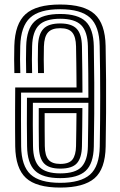

<svg xmlns="http://www.w3.org/2000/svg" viewBox="-20 -829 538 858"><path d="M249.2 9.2Q142.2 9.2 95.9 -33.8Q49.5 -76.8 48 -175Q47.5 -215.5 47.4 -252.2Q47.2 -289 47.4 -332.6Q47.5 -376.2 48 -438.2H322Q321.8 -468.8 321.6 -493.2Q321.5 -517.8 321 -547.1Q320.5 -576.5 319.8 -621.8Q319 -664.2 303.1 -683.6Q287.2 -703 249 -703Q211.2 -703 194.4 -683.9Q177.5 -664.8 176.2 -621.2Q175.5 -589.5 175.5 -563.2Q175.5 -537 176.5 -502.5H150Q149.2 -536.8 149.1 -563.5Q149 -590.2 149.8 -621.5Q151.2 -676.2 174.1 -700.2Q197 -724.2 249 -724.2Q300 -724.2 322.6 -700.5Q345.2 -676.8 346.2 -622Q347.2 -562.8 347.8 -515.4Q348.2 -468 348.5 -415.2H74.2Q73.8 -352.2 73.8 -294Q73.8 -235.8 74.5 -175.2Q75.8 -87.5 116.4 -49.8Q157 -12 249.2 -12Q340.2 -12 382.2 -48.8Q424.2 -85.5 425.8 -174.5Q427.8 -291.5 427.8 -401Q427.8 -510.5 425.5 -623.5Q424 -712.2 382.4 -750Q340.8 -787.8 249 -787.8Q155.8 -787.8 114.4 -749.5Q73 -711.2 70.5 -623.2Q69.5 -592.8 69.6 -563.8Q69.8 -534.8 70.8 -502.5H44.2Q43.2 -534.5 43.2 -562.6Q43.2 -590.8 44 -623.8Q46.8 -723 94.4 -765.9Q142 -808.8 249 -808.8Q355.8 -808.8 402.9 -765.9Q450 -723 452 -623.8Q453.5 -544 454 -471.5Q454.5 -399 454 -326.5Q453.5 -254 452.2 -174.2Q450.5 -73.5 402.1 -32.1Q353.8 9.2 249.2 9.2ZM249.2 -33Q170.5 -33 136.2 -66.4Q102 -99.8 101 -175.8Q100.2 -227 100.1 -277Q100 -327 100.5 -392.2H375Q375 -444.8 374.5 -500.2Q374 -555.8 372.8 -622.5Q371.2 -688.2 342.6 -716.8Q314 -745.2 249 -745.2Q183.5 -745.2 154.4 -716.8Q125.2 -688.2 123.5 -622.2Q122.5 -591.5 122.6 -563.2Q122.8 -535 123.5 -502.5H97Q96.2 -535.2 96.1 -563.9Q96 -592.5 97 -622.8Q99 -699.8 134.4 -733.1Q169.8 -766.5 249 -766.5Q328 -766.5 362.8 -733.2Q397.5 -700 399.2 -623Q400.8 -531.2 401.2 -459.4Q401.8 -387.5 401.1 -319.9Q400.5 -252.2 399.2 -173.8Q397.8 -98.2 362.9 -65.6Q328 -33 249.2 -33ZM249.2 -54.2Q317.8 -54.2 344.8 -83.9Q371.8 -113.5 372.8 -175.2Q373.8 -232.8 374.2 -275.9Q374.8 -319 375 -369.5H127Q126 -272.2 127.5 -176Q128.2 -110.8 156.6 -82.5Q185 -54.2 249.2 -54.2ZM249.2 -75.5Q198.5 -75.5 176.5 -99.1Q154.5 -122.8 153.8 -176.2Q153.2 -215.2 153.1 -256.6Q153 -298 153.2 -346.2H348.2Q348 -298.5 347.5 -261.4Q347 -224.2 346.2 -175.5Q345.2 -124.2 324 -99.9Q302.8 -75.5 249.2 -75.5ZM249.2 -96.5Q288.8 -96.5 303.9 -116.2Q319 -136 319.8 -176Q320.5 -217.2 321 -251.2Q321.5 -285.2 321.8 -323.5H179.5Q179.5 -279.2 179.6 -246.9Q179.8 -214.5 180.2 -176.2Q180.8 -133.5 196.9 -115Q213 -96.5 249.2 -96.5Z"/></svg>

Font: Big Shoulders Inline Text ExtraBold
Style: Regular
Weight: 800
Designer: Patric King
Foundry: XO Type Co
Version: Version 1.000